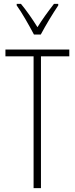

<svg xmlns="http://www.w3.org/2000/svg" viewBox="-20 -969 385 989"><path d="M155 -791H190C215 -838 251 -898 280 -941V-949H258C224 -905 200 -872 173 -829C147 -871 114 -918 88 -949H66V-941C91 -907 129 -840 155 -791ZM191 0V-679H337V-714H8V-679H153V0Z"/></svg>

Font: Noto Sans Devanagari UI ExtraCondensed ExtraLight
Style: Regular
Weight: 200
Width: 2
Designer: Jelle Bosma - Monotype Design Team
Foundry: Monotype Imaging Inc.
Version: Version 2.004